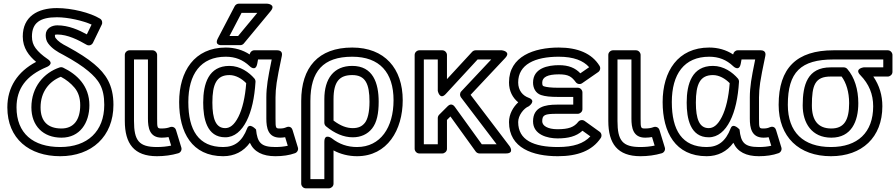

<svg xmlns="http://www.w3.org/2000/svg" viewBox="-20 -811 4882 1046"><path d="M229 -620C229 -604 232.3 -588.3 241.8 -575.3C262.5 -546.8 292.4 -528.4 325.4 -511.8C385.5 -479.1 429.4 -450.4 460.9 -423.9C517.3 -376.5 548 -333.8 548 -240C548 -94.9 456.3 -10 308 -10C160 -10 70 -84.7 70 -226C70 -327.1 121.3 -398.7 234.6 -445.9C234.6 -445.9 279.1 -462.7 239 -489.7C210 -509.3 188.5 -529 174 -548.5C160.7 -566.3 154 -586.7 154 -612C154 -686.5 198 -717 290 -717C351.5 -717 432.9 -698 478.9 -677.1L453.1 -623.8C409.7 -647.4 353.9 -673 292 -673C262.8 -673 229 -657.2 229 -620ZM176.8 -473.9C75.7 -420.5 20 -335.7 20 -226C20 -54.9 139.9 40 308 40C479.6 40 598 -67.4 598 -240C598 -348.4 556 -409.3 493.1 -462.1C457.6 -492 410.4 -522.5 348.6 -556.2C316.1 -572.4 295.5 -586.4 282.2 -604.7C281 -606.4 279 -610.7 279 -620C279 -621.8 284.3 -623 292 -623C348.9 -623 406.8 -593.1 451.5 -567.3C466.1 -558.9 480.9 -566.6 486.5 -578.1L534.5 -677.1C539.7 -687.9 536.2 -702.5 525 -709.3C472 -741.8 371.7 -767 290 -767C185.4 -767 104 -721.3 104 -612C104 -548.8 138.2 -506.6 176.8 -473.9ZM315 -61C415.3 -61 467 -141.5 467 -238C467 -343.5 398.8 -406.4 323.9 -442.5C317.9 -445.4 310.1 -445.4 305.1 -443.7C219.8 -415.3 151 -337.5 151 -226C151 -126 214.5 -61 315 -61ZM315 -111C239.8 -111 201 -150.4 201 -226C201 -310.8 248.3 -367.7 311.4 -392.8C340.6 -377.4 366.4 -357 386.3 -333C406.4 -308.7 417 -278.1 417 -238C417 -157.4 380.9 -111 315 -111Z M786 -165C786 -116.4 794 -61 861 -61C873.8 -61 888.5 -62.5 898.2 -64.3L912.4 -17.8C888 -12.6 862.2 -10 835 -10C737.3 -10 710 -44.7 710 -152V-487H786ZM836 -165V-512C836 -522.7 826.1 -537 811 -537H685C674.3 -537 660 -527.1 660 -512V-152C660 -28.5 710.1 40 835 40C875.8 40 914.6 34.7 951.1 24C964.6 20 971.9 5.6 967.9 -7.3L938.9 -102.3C933.9 -118.7 917.7 -122.9 905.9 -118.3C894.1 -113.7 879.3 -111 861 -111C836.9 -111 836 -112.4 836 -165Z M1431 -165C1431 -114.6 1440.1 -61 1506 -61C1515.4 -61 1525.5 -62 1533.5 -63.5L1547.7 -16.9C1526.9 -12.2 1505.5 -10 1480 -10C1401.9 -10 1382 -34 1374.9 -105.5C1374.9 -105.5 1339.3 -145.2 1326.6 -111.9C1299.3 -40.2 1257.5 -10 1196 -10C1061.5 -10 1006 -101.8 1006 -255C1006 -406.9 1072.9 -502 1210 -502C1261.5 -502 1303.6 -485.3 1339.8 -450.9C1339.8 -450.9 1372.7 -417 1381.6 -464.4L1385.8 -487H1460.2C1449 -432.5 1441.6 -393.4 1437.8 -367.1C1433.3 -336.4 1431 -307.8 1431 -281ZM1340 -514.4C1302.2 -539.1 1258 -552 1210 -552C1038.9 -552 956 -422.3 956 -255C956 -90.1 1025.1 40 1196 40C1256.2 40 1306.4 15 1341.3 -33.2C1363.8 16.6 1411.4 40 1480 40C1520.2 40 1556 34.8 1587.4 23.5C1599 19.4 1606.9 5.7 1602.9 -7.3L1573.9 -102.3C1567.2 -124.4 1548.2 -121.8 1539.3 -117.6C1530.5 -113.4 1519.7 -111 1506 -111C1482.1 -111 1481 -111.4 1481 -165V-281C1481 -304.9 1483.1 -331.2 1487.2 -359.9C1491.4 -388.4 1500.8 -437.8 1515.5 -506.8C1521.4 -534.8 1497.5 -537 1491 -537H1365C1353.1 -537 1342.5 -527.9 1340 -514.4ZM1087 -252C1087 -167 1105.7 -63 1207 -63C1257.4 -63 1296.1 -98 1323.3 -151.7C1350.9 -206.2 1366.5 -277.4 1372 -365.5C1372.4 -372.1 1369.4 -379.3 1365.9 -383.3C1337.2 -416.6 1288.9 -452 1230 -452C1116.3 -452 1087 -354.6 1087 -252ZM1137 -252C1137 -352.2 1159.5 -402 1230 -402C1264.3 -402 1297.4 -382.4 1321.3 -358C1315.7 -281 1300.6 -217.6 1278.7 -174.3C1255.2 -128 1231.2 -113 1207 -113C1156.1 -113 1137 -162.5 1137 -252ZM1277.3 -615H1230.3L1296.1 -741H1381.8ZM1289 -565C1296.1 -565 1303.5 -568.3 1308.2 -574L1454.2 -750C1486 -788.3 1435 -791 1435 -791H1281C1272.5 -791 1263.2 -785.9 1258.8 -777.6L1166.8 -601.6C1145.7 -561 1189 -565 1189 -565Z M2124 -265C2124 -117.1 2052.9 -10 1925 -10C1873 -10 1828 -25.6 1787.5 -57.6C1787.5 -57.6 1747 -87.5 1747 -38V165H1671V-261C1671 -422.2 1739.8 -502 1899 -502C2048.1 -502 2124 -416 2124 -265ZM2174 -265C2174 -437.8 2075.6 -552 1899 -552C1713.1 -552 1621 -442.8 1621 -261V190C1621 200.7 1630.9 215 1646 215H1772C1782.7 215 1797 205.1 1797 190V8.4C1834.7 28.7 1879.1 40 1925 40C2090.4 40 2174 -103.3 2174 -265ZM2043 -257C2043 -359.1 2011.7 -452 1899 -452C1798.6 -452 1747 -382.8 1747 -271V-142C1747 -134.5 1750.6 -127.2 1756.2 -122.7C1803.1 -84.2 1852 -63 1902 -63C1944.8 -63 1981.8 -79 2007.1 -111C2033.3 -144.1 2043 -193.5 2043 -257ZM1993 -257C1993 -197.8 1982.3 -160.2 1967.9 -142C1952.6 -122.6 1932.6 -113 1902 -113C1869.1 -113 1835.9 -124.8 1797 -154.1V-271C1797 -367.2 1830.1 -402 1899 -402C1970.3 -402 1993 -354.9 1993 -257Z M2685.6 -25H2604.8L2457.3 -229.6C2452.9 -235.8 2438 -251.3 2419.3 -232.7L2372.3 -185.7C2367.5 -180.9 2365 -173.5 2365 -168V-25H2289V-487H2365V-316C2365 -316 2375.5 -263.4 2408.4 -299L2581.9 -487H2656.2L2492.8 -313.1C2484.2 -304 2484.4 -289.7 2491.1 -280.9ZM2736 25C2785.3 25 2755.9 -15.1 2755.9 -15.1L2543.7 -294.3L2732.2 -494.9C2766.1 -531 2714 -537 2714 -537H2571C2564.8 -537 2557.4 -534.1 2552.6 -529L2415 -379.9V-512C2415 -522.7 2405.1 -537 2390 -537H2264C2253.3 -537 2239 -527.1 2239 -512V0C2239 10.7 2248.9 25 2264 25H2390C2400.7 25 2415 15.1 2415 0V-157.6L2433.9 -176.5L2571.7 14.6C2575.8 20.3 2583.8 25 2592 25Z M3017 -57C3074.6 -57 3119.2 -67.5 3153.4 -98.8L3196.2 -68C3160.4 -29.6 3105.4 -10 3019 -10C2887.4 -10 2803 -47.6 2803 -146C2803 -182.7 2833.9 -221.3 2860.3 -231.8C2860.3 -231.8 2905 -261.8 2859.6 -278.5C2828.2 -290 2803 -317.6 2803 -362C2803 -459.7 2893.9 -502 3024 -502C3105 -502 3158 -480.8 3189.7 -444.9L3141.6 -411.6C3114 -440.9 3078.1 -456 3025 -456C2965.7 -456 2884 -440.3 2884 -361C2884 -331.1 2898 -303.3 2927.5 -293.3C2950 -285.7 2979.7 -283 3019 -283H3103V-241H3014C2949.5 -241 2884 -228.5 2884 -150C2884 -76.9 2962.8 -57 3017 -57ZM3017 -107C2963.9 -107 2934 -125.9 2934 -150C2934 -184.9 2947.1 -191 3014 -191H3128C3138.7 -191 3153 -200.9 3153 -216V-308C3153 -318.7 3143.1 -333 3128 -333H3019C2982.3 -333 2956.3 -336.3 2943.5 -340.7C2937.7 -342.7 2934 -344.3 2934 -361C2934 -390.7 2963.2 -406 3025 -406C3077.4 -406 3094.6 -393.2 3116.9 -363.1C3124.6 -352.7 3140.1 -349.8 3151.2 -357.5L3239.2 -418.5C3249 -425.2 3253.5 -440.4 3246.3 -452.1C3204.3 -520.6 3126.5 -552 3024 -552C2890.4 -552 2753 -504.9 2753 -362C2753 -315.2 2772.6 -278.3 2803.3 -253.5C2775.9 -228.2 2753 -189.5 2753 -146C2753 -2.9 2884.6 40 3019 40C3126.6 40 3205.9 10.4 3252.7 -59C3260 -69.8 3257.6 -85.4 3246.6 -93.3L3164.6 -152.3C3154.5 -159.6 3138.7 -158.1 3130.3 -147.4C3107.7 -118.6 3078.5 -107 3017 -107Z M3420 -165C3420 -116.4 3428 -61 3495 -61C3507.8 -61 3522.5 -62.5 3532.2 -64.3L3546.4 -17.8C3522 -12.6 3496.2 -10 3469 -10C3371.3 -10 3344 -44.7 3344 -152V-487H3420ZM3470 -165V-512C3470 -522.7 3460.1 -537 3445 -537H3319C3308.3 -537 3294 -527.1 3294 -512V-152C3294 -28.5 3344.1 40 3469 40C3509.8 40 3548.6 34.7 3585.1 24C3598.6 20 3605.9 5.6 3601.9 -7.3L3572.9 -102.3C3567.9 -118.7 3551.7 -122.9 3539.9 -118.3C3528.1 -113.7 3513.3 -111 3495 -111C3470.9 -111 3470 -112.4 3470 -165Z M4065 -165C4065 -114.6 4074.1 -61 4140 -61C4149.4 -61 4159.5 -62 4167.5 -63.5L4181.7 -16.9C4160.9 -12.2 4139.5 -10 4114 -10C4035.9 -10 4016 -34 4008.9 -105.5C4008.9 -105.5 3973.3 -145.2 3960.6 -111.9C3933.3 -40.2 3891.5 -10 3830 -10C3695.5 -10 3640 -101.8 3640 -255C3640 -406.9 3706.9 -502 3844 -502C3895.5 -502 3937.6 -485.3 3973.8 -450.9C3973.8 -450.9 4006.7 -417 4015.6 -464.4L4019.8 -487H4094.2C4083 -432.5 4075.6 -393.4 4071.8 -367.1C4067.3 -336.4 4065 -307.8 4065 -281ZM3974 -514.4C3936.2 -539.1 3892 -552 3844 -552C3672.9 -552 3590 -422.3 3590 -255C3590 -90.1 3659.1 40 3830 40C3890.2 40 3940.4 15 3975.3 -33.2C3997.8 16.6 4045.4 40 4114 40C4154.2 40 4190 34.8 4221.4 23.5C4233 19.4 4240.9 5.7 4236.9 -7.3L4207.9 -102.3C4201.2 -124.4 4182.2 -121.8 4173.3 -117.6C4164.5 -113.4 4153.7 -111 4140 -111C4116.1 -111 4115 -111.4 4115 -165V-281C4115 -304.9 4117.1 -331.2 4121.2 -359.9C4125.4 -388.4 4134.8 -437.8 4149.5 -506.8C4155.4 -534.8 4131.5 -537 4125 -537H3999C3987.1 -537 3976.5 -527.9 3974 -514.4ZM3721 -252C3721 -167 3739.7 -63 3841 -63C3891.4 -63 3930.1 -98 3957.3 -151.7C3984.9 -206.2 4000.5 -277.4 4006 -365.5C4006.4 -372.1 4003.4 -379.3 3999.9 -383.3C3971.2 -416.6 3922.9 -452 3864 -452C3750.3 -452 3721 -354.6 3721 -252ZM3771 -252C3771 -352.2 3793.5 -402 3864 -402C3898.3 -402 3931.4 -382.4 3955.3 -358C3949.7 -281 3934.6 -217.6 3912.7 -174.3C3889.3 -128 3865.2 -113 3841 -113C3790.1 -113 3771 -162.5 3771 -252Z M4272 -240C4272 -418.2 4342.4 -487 4521 -487H4792V-444H4685C4685 -444 4632.5 -437 4667.1 -401.6C4714.3 -353.1 4737 -297.7 4737 -232C4737 -89.3 4652.5 -10 4507 -10C4356.3 -10 4272 -90.9 4272 -240ZM4222 -240C4222 -65 4332.5 40 4507 40C4675.9 40 4787 -62.5 4787 -232C4787 -291.6 4771.4 -344.6 4737.8 -394H4817C4827.7 -394 4842 -403.9 4842 -419V-512C4842 -522.7 4832.1 -537 4817 -537H4521C4320.4 -537 4222 -441.1 4222 -240ZM4656 -249C4656 -324 4635.3 -390.3 4595.8 -435.5C4591 -440.9 4583.6 -444 4577 -444H4505C4379.3 -444 4353 -349 4353 -237C4353 -140.3 4402.7 -61 4509 -61C4618.2 -61 4656 -149.4 4656 -249ZM4606 -249C4606 -157.5 4579.3 -111 4509 -111C4435.6 -111 4403 -156.4 4403 -237C4403 -347 4420.1 -394 4505 -394H4565.1C4590 -360.5 4606 -309.9 4606 -249Z"/></svg>

Font: Fog Sans
Style: Outline
Weight: 700
Foundry: Intel Corporation
Version: Version 1.00